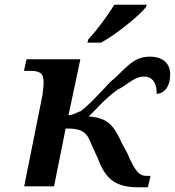

<svg xmlns="http://www.w3.org/2000/svg" viewBox="-20 -786 738 810"><path d="M349 -606H406C471 -641 567 -720 596 -756L599 -766H462C434 -719 388 -658 352 -619ZM562 4H604L615 -44H599C568 -43 548 -65 516 -142L495 -180C460 -258 436 -288 354 -295C383 -321 418 -366 476 -408C512 -423 544 -463 588 -463C624 -463 642 -434 641 -390C674 -392 698 -421 698 -472C698 -519 667 -547 611 -547C536 -547 505 -488 445 -440C376 -366 355 -344 322 -318C308 -314 288 -300 269 -300L319 -536H92L81 -487H108C146 -487 164 -479 164 -439C164 -414 159 -391 160 -389L82 0H208L257 -244C335 -244 347 -224 367 -174L394 -115C425 -31 468 4 562 4Z"/></svg>

Font: Noto Serif Semi
Style: Italic
Weight: 600
Italic angle: -12°
Designer: Monotype Design Team
Foundry: Monotype Imaging Inc.
Version: Version 1.901